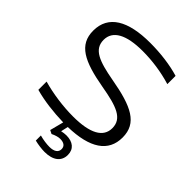

<svg xmlns="http://www.w3.org/2000/svg" viewBox="-251 -796 1121 1121"><g transform="rotate(45 309.5 -235.5)"><path d="M555 -579V-647C486 -668 400 -679 315 -679C131 -679 28 -619 28 -494C28 -377 118 -332 299 -300C437 -276 510 -250 510 -170C510 -95 439 -56 299 -56C216 -56 124 -69 46 -91V-23C117 -3 202 7 283 9L261 94L283 105C303 95 323 89 339 89C370 89 387 102 387 126C387 152 366 167 327 167C305 167 273 163 245 155V197C273 204 306 208 328 208C397 208 437 177 437 124C437 76 404 49 350 49C338 49 324 51 311 54L321 9C500 5 591 -57 591 -174C591 -293 498 -337 312 -370C180 -394 109 -420 109 -499C109 -574 181 -614 317 -614C394 -614 476 -603 555 -579Z"/></g></svg>

Font: LT Wave Light
Style: Regular
Weight: 300
Designer: Daniel Lyons
Version: Version 2.5 (Glyphs App)